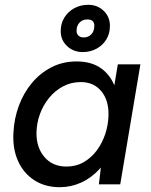

<svg xmlns="http://www.w3.org/2000/svg" viewBox="-20 -768 630 800"><path d="M392 0 403 -93 471 -500H565L481 0ZM229 12Q168 12 123 -17Q78 -46 55 -97.5Q32 -149 36 -216Q39 -275 59 -328.5Q79 -382 113.5 -423Q148 -464 195 -488Q242 -512 299 -512Q361 -512 401 -483.5Q441 -455 459.5 -404.5Q478 -354 474 -286Q471 -213 450 -157Q429 -101 394.5 -63.5Q360 -26 317.5 -7Q275 12 229 12ZM257 -74Q297 -74 329 -92.5Q361 -111 383.5 -141.5Q406 -172 418.5 -209.5Q431 -247 432 -286Q434 -349 402.5 -387.5Q371 -426 317 -426Q276 -426 242.5 -408Q209 -390 184.5 -360Q160 -330 146.5 -293Q133 -256 132 -216Q131 -154 165 -114Q199 -74 257 -74ZM325 -551Q286 -551 259.5 -576Q233 -601 233 -638Q233 -670 248 -694.5Q263 -719 289 -733.5Q315 -748 348 -748Q386 -748 412 -723Q438 -698 438 -660Q438 -628 423 -603.5Q408 -579 382 -565Q356 -551 325 -551ZM328 -612Q348 -612 360.5 -625Q373 -638 373 -661Q373 -687 344 -687Q324 -687 311.5 -674Q299 -661 299 -639Q299 -627 307 -619.5Q315 -612 328 -612Z"/></svg>

Font: Figtree Light Medium
Style: Italic
Weight: 500
Italic angle: -9.5°
Version: Version 2.000